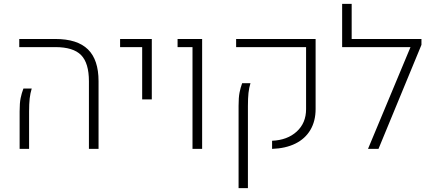

<svg xmlns="http://www.w3.org/2000/svg" viewBox="-20 -770 2244 993"><path d="M439.9 0V-349.6Q439.9 -443.8 399.4 -485.1Q358.9 -526.4 265.6 -526.4H79.6V-568.4H266.1Q379.9 -568.4 434.8 -514.6Q489.7 -460.9 489.7 -350.1V0ZM81.5 0V-193.4Q81.5 -237.3 86.7 -262.5Q91.8 -287.6 101.1 -312H144Q136.7 -288.1 133.5 -260.7Q130.4 -233.4 130.4 -191.9V0Z M715.3 -255.9V-526.4H601.1V-568.4H765.1V-255.9Z M975.6 0V-526.4H898.4V-568.4H1025.4V0Z M1387.2 0V-42Q1466.3 -45.4 1514.6 -89.6Q1563 -133.8 1563 -205.6V-526.4H1201.2V-568.4H1612.3V-206.5Q1612.3 -143.6 1585.2 -97.9Q1558.1 -52.2 1507.6 -27.3Q1457 -2.4 1387.2 0ZM1213.9 203.1V-222.7Q1213.9 -265.6 1218.8 -290.8Q1223.6 -315.9 1232.4 -339.8H1275.4Q1268.1 -316.4 1265.1 -289.3Q1262.2 -262.2 1262.2 -221.2V203.1Z M1749.5 -526.4V-750H1798.8V-568.4H2137.7V-526.4ZM2159.7 -538.1 1937.5 0H1883.3L2120.6 -568.4H2159.7Z"/></svg>

Font: Heebo ExtraLight
Style: Regular
Weight: 250
Designer: Oded Ezer
Foundry: Ezer Type House
Version: Version 3.100